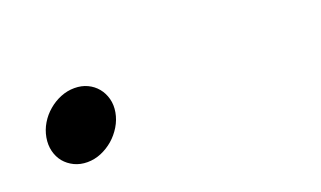

<svg xmlns="http://www.w3.org/2000/svg" viewBox="-34 -290 719 430"><g transform="rotate(-20 325.0 -75.0)"><path d="M53.5 -75Q56.5 -92 65.5 -107Q74.5 -122 87.8 -133.2Q101 -144.5 117 -151Q133 -157.5 150 -157.5Q167 -157.5 180.8 -151Q194.5 -144.5 203.8 -133.2Q213 -122 217 -107Q221 -92 218 -75Q215 -58 205.8 -42.8Q196.5 -27.5 183.5 -16.2Q170.5 -5 154.5 1.8Q138.5 8.5 121.5 8.5Q104.5 8.5 90.5 1.8Q76.5 -5 67.2 -16.2Q58 -27.5 54.2 -42.8Q50.5 -58 53.5 -75Z"/></g></svg>

Font: B612 Mono
Style: Italic
Weight: 400
Italic angle: -10°
Version: Version 1.005